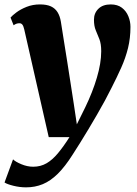

<svg xmlns="http://www.w3.org/2000/svg" viewBox="-48 -576 604 847"><path d="M59 -446Q55.5 -461.5 50.5 -467.5Q45.5 -473.5 38 -473.5Q31 -473.5 25 -471.5Q19 -469.5 12 -464.5L-1.5 -498.5Q6 -507.5 24.2 -521.2Q42.5 -535 69.5 -545.8Q96.5 -556.5 128.5 -556.5Q158 -556.5 176.8 -547.8Q195.5 -539 206 -522Q216.5 -505 220.5 -480.5Q227 -439 234.2 -394Q241.5 -349 248.8 -302.5Q256 -256 263.2 -210.2Q270.5 -164.5 277 -121L291 -27.5L328.5 -103.5Q344.5 -136.5 357.2 -169Q370 -201.5 379.2 -232.8Q388.5 -264 393.5 -293.5Q398.5 -323 398.5 -350Q398.5 -382.5 390.5 -403Q382.5 -423.5 374.5 -442.2Q366.5 -461 366.5 -489Q366.5 -518 386 -537.2Q405.5 -556.5 440.5 -556.5Q470.5 -556.5 489.8 -541.8Q509 -527 518.2 -504.2Q527.5 -481.5 527.5 -457.5Q527.5 -408 516.8 -364.2Q506 -320.5 487 -278Q468 -235.5 444 -188.5Q431 -162.5 414.8 -132.2Q398.5 -102 380 -70.2Q361.5 -38.5 342.8 -7Q324 24.5 306 53.2Q288 82 272.5 106Q239 159 206.8 190.8Q174.5 222.5 140.5 236.5Q106.5 250.5 67 250.5Q39 250.5 11 243.5Q-17 236.5 -28 229L9.5 127Q20 137.5 46.2 148.5Q72.5 159.5 98.5 159.5Q131 159.5 157 144.5Q183 129.5 207.2 100.5Q231.5 71.5 258.5 29H167Z"/></svg>

Font: Merriweather 48pt Black
Style: Italic
Weight: 900
Italic angle: -7.8°
Version: Version 2.101